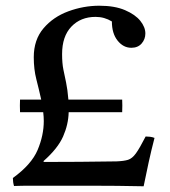

<svg xmlns="http://www.w3.org/2000/svg" viewBox="-20 -650 595 671"><path d="M482 1Q439 0 389.5 -0.5Q340 -1 291 -1Q242 -1 200 -1Q140 -1 96 -1Q52 -1 29 0Q25 -13 25 -28Q90 -75 111.5 -126Q133 -177 133 -227Q133 -242 131 -258H50Q49 -282 50 -302H124Q116 -338 107 -373Q98 -408 98 -450Q98 -511 132 -551Q166 -591 219 -610.5Q272 -630 327 -630Q381 -630 417 -614.5Q453 -599 470.5 -577Q488 -555 488 -533Q488 -513 475 -498Q462 -483 439 -483Q411 -483 391 -508Q371 -533 371 -575Q345 -591 314 -591Q262 -591 229.5 -557Q197 -523 197 -461Q197 -429 201.5 -407Q206 -385 211 -361.5Q216 -338 219 -302H407Q408 -282 407 -258H220Q219 -215 200.5 -173Q182 -131 132 -87L133 -84Q188 -84 258 -84.5Q328 -85 387 -86Q413 -87 427.5 -91.5Q442 -96 455 -114Q468 -132 489 -173Q496 -173 504.5 -172Q513 -171 520 -168Q509 -126 499.5 -82.5Q490 -39 482 1Z"/></svg>

Font: Tiro Devanagari Marathi
Style: Regular
Weight: 400
Designer: Devanagari: John Hudson & Fiona Ross. Latin: John Hudson.
Foundry: Tiro Typeworks Ltd.
Version: Version 1.52